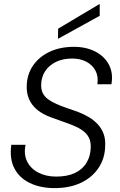

<svg xmlns="http://www.w3.org/2000/svg" viewBox="-20 -952 617 984"><path d="M260 12Q187 12 133 -14Q79 -40 53.5 -89.5Q28 -139 38 -210H111Q101 -162 118.5 -125.5Q136 -89 175.5 -68Q215 -47 268 -47Q325 -47 364 -65.5Q403 -84 423.5 -118Q444 -152 445 -196Q446 -226 435.5 -246.5Q425 -267 405.5 -281.5Q386 -296 360 -307Q334 -318 304.5 -328Q275 -338 246 -349Q178 -373 146.5 -414.5Q115 -456 117 -511Q118 -570 149 -615.5Q180 -661 234 -686.5Q288 -712 359 -712Q422 -712 469 -687.5Q516 -663 538.5 -620Q561 -577 551 -520H479Q485 -560 469.5 -589.5Q454 -619 423 -635.5Q392 -652 350 -652Q303 -652 267.5 -635Q232 -618 212 -588Q192 -558 191 -519Q190 -494 199 -475.5Q208 -457 225.5 -444Q243 -431 267.5 -420Q292 -409 321 -399Q350 -389 381 -378Q412 -366 437.5 -350.5Q463 -335 482 -314Q501 -293 511 -266Q521 -239 519 -204Q518 -141 485.5 -92Q453 -43 395.5 -15.5Q338 12 260 12ZM277 -753 278 -805 491 -932V-871Z"/></svg>

Font: DM Sans 17pt Light
Style: Italic
Weight: 300
Italic angle: -10°
Version: Version 4.004;gftools[0.9.30]